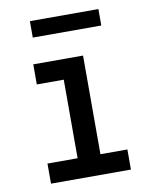

<svg xmlns="http://www.w3.org/2000/svg" viewBox="-81 -767 661 828"><g transform="rotate(-10 250.0 -353.0)"><path d="M75 0V-88H207V-432H89V-520H307V-88H425V0ZM107 -634V-706H407V-634Z"/></g></svg>

Font: Iosevka SS18 Semibold
Style: Regular
Weight: 600
Monospace: yes
Designer: Belleve Invis
Foundry: Belleve Invis
Version: Version 25.1.1; ttfautohint (v1.8.4)